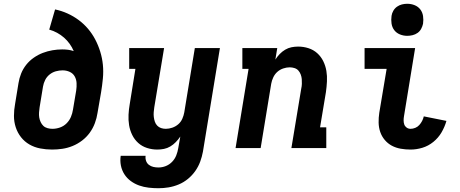

<svg xmlns="http://www.w3.org/2000/svg" viewBox="-20 -785 2440 1018"><path d="M256 8Q224 8 193 2Q162 -4 136 -19Q110 -34 91.5 -57.5Q73 -81 63.5 -110Q54 -139 54 -170.5Q54 -202 60 -234L78 -344Q82 -370 92 -395Q102 -420 119 -441.5Q136 -463 159 -479Q182 -495 207 -504.5Q232 -514 258 -518.5Q284 -523 310 -523Q326 -523 341.5 -521Q357 -519 371 -514Q362 -535 349 -553Q336 -571 319.5 -585.5Q303 -600 283 -611Q263 -622 241 -628L272 -735Q306 -728 338 -713.5Q370 -699 397.5 -678.5Q425 -658 447 -632Q469 -606 485 -575.5Q501 -545 511.5 -511Q522 -477 525.5 -441.5Q529 -406 525.5 -369Q522 -332 516 -296L497 -186Q493 -159 483 -132Q473 -105 456 -81.5Q439 -58 415.5 -40Q392 -22 365 -11Q338 0 310.5 4Q283 8 256 8ZM258 -102Q278 -102 298 -109Q318 -116 333 -131Q348 -146 356 -165Q364 -184 367 -204L384 -305Q387 -325 386 -344.5Q385 -364 376 -380Q367 -396 349.5 -404Q332 -412 312 -412Q294 -412 276 -407Q258 -402 243 -390Q228 -378 219.5 -361Q211 -344 208 -326L190 -216Q188 -203 187 -189Q186 -175 188 -162.5Q190 -150 195.5 -138Q201 -126 210 -117.5Q219 -109 232 -105.5Q245 -102 258 -102Z M820 213Q794 213 768 210Q742 207 718 198.5Q694 190 673.5 175Q653 160 639.5 139Q626 118 621 92.5Q616 67 620 41H752Q750 55 754.5 68Q759 81 769.5 89Q780 97 793 100Q806 103 820 103Q840 103 859 95.5Q878 88 892.5 73Q907 58 914.5 39Q922 20 925 1L936 -61Q925 -45 912 -31.5Q899 -18 883 -8.5Q867 1 849.5 4.5Q832 8 814 8Q786 8 759.5 -0.5Q733 -9 713 -27Q693 -45 681 -69.5Q669 -94 664.5 -121Q660 -148 661.5 -177Q663 -206 668 -234L698 -420H665V-530H850L798 -216Q796 -203 795 -190Q794 -177 795.5 -164.5Q797 -152 801 -140Q805 -128 813.5 -119Q822 -110 834 -106Q846 -102 859 -102Q876 -102 893.5 -108Q911 -114 925 -126Q939 -138 946.5 -155Q954 -172 957 -189L1013 -530H1146L1056 19Q1051 46 1041.5 72Q1032 98 1015.5 121.5Q999 145 976.5 163.5Q954 182 927.5 193Q901 204 874 208.5Q847 213 820 213Z M1229 0 1298 -420H1265V-530H1450L1440 -469Q1450 -485 1463 -498.5Q1476 -512 1492 -521.5Q1508 -531 1525.5 -534.5Q1543 -538 1561 -538Q1589 -538 1615.5 -529.5Q1642 -521 1662 -503Q1682 -485 1694 -460.5Q1706 -436 1710.5 -409Q1715 -382 1713.5 -353Q1712 -324 1708 -296L1677 -110H1710V0H1525L1577 -314Q1580 -327 1580.5 -340Q1581 -353 1580 -365.5Q1579 -378 1574.5 -390Q1570 -402 1562 -411Q1554 -420 1541.5 -424Q1529 -428 1516 -428Q1499 -428 1481.5 -422Q1464 -416 1450.5 -404Q1437 -392 1429 -375Q1421 -358 1418 -341L1362 0Z M2157 8Q2130 8 2104.5 3.5Q2079 -1 2057.5 -12.5Q2036 -24 2020 -43Q2004 -62 1996 -85.5Q1988 -109 1987.5 -135Q1987 -161 1991 -187L2030 -420H1913V-530H2181L2122 -169Q2120 -158 2120 -146.5Q2120 -135 2123.5 -125Q2127 -115 2136 -108.5Q2145 -102 2157 -102Q2169 -102 2181.5 -107Q2194 -112 2203 -122Q2212 -132 2218 -143.5Q2224 -155 2227 -168L2347 -144Q2338 -112 2321 -83Q2304 -54 2277.5 -32.5Q2251 -11 2219.5 -1.5Q2188 8 2157 8ZM2139 -595Q2119 -595 2100.5 -602.5Q2082 -610 2070.5 -625Q2059 -640 2056 -660Q2053 -680 2056 -701Q2058 -715 2065.5 -728Q2073 -741 2085 -749.5Q2097 -758 2111 -761.5Q2125 -765 2139 -765Q2160 -765 2178.5 -757.5Q2197 -750 2208.5 -735Q2220 -720 2223 -700Q2226 -680 2223 -659Q2220 -645 2213 -632Q2206 -619 2194 -610.5Q2182 -602 2167.5 -598.5Q2153 -595 2139 -595Z"/></svg>

Font: Iosevka Slab XBdEx
Style: Italic
Weight: 800
Width: 7
Italic angle: -9°
Monospace: yes
Designer: Belleve Invis
Foundry: Belleve Invis
Version: Version 11.1.1; ttfautohint (v1.8.3)